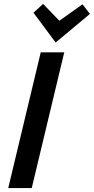

<svg xmlns="http://www.w3.org/2000/svg" viewBox="-20 -960 479 980"><path d="M22 0 188 -693H308L142 0ZM264 -743 151 -895 200 -940 283 -854 401 -938 439 -889Z"/></svg>

Font: Ubuntu Sans SemiBold
Style: Italic
Weight: 600
Italic angle: -13.5°
Designer: Dalton Maag Ltd
Foundry: Dalton Maag Ltd
Version: Version 1.006